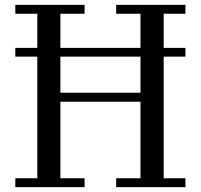

<svg xmlns="http://www.w3.org/2000/svg" viewBox="-20 -770 826 790"><path d="M43 -573H743V-537H43ZM43 -36.5H133.5V-713.5H43V-750H328V-713.5H228.5V-388.5H558V-713.5H458V-750H743V-713.5H653.5V-36.5H743V0H458V-36.5H558V-351.5H228.5V-36.5H328V0H43Z"/></svg>

Font: Bodoni* 06pt
Style: Regular
Weight: 400
Version: Version 2.3